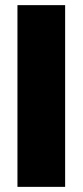

<svg xmlns="http://www.w3.org/2000/svg" viewBox="-20 -727 321 747"><path d="M233.4 0H47.9V-707H233.4Z"/></svg>

Font: Pretendard GOV Black
Style: Regular
Weight: 900
Designer: Base glyphs from Inter by Rasmus Andersson; Hangeul glyphs from Noto Sans CJK(Source Han Sans) by Jang Soo-young and Kan
Foundry: Kil Hyung-jin
Version: Version 1.309